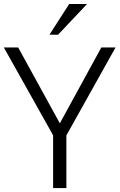

<svg xmlns="http://www.w3.org/2000/svg" viewBox="-21 -956 608 976"><path d="M249 0V-268.1L-1.5 -714.8H71.3L283.2 -329.1L494.1 -714.8H566.4L316.4 -267.6V0ZM273.9 -779.3 230.5 -779.8 330.6 -935.5H421.4Z"/></svg>

Font: Pontano Sans Light
Style: Regular
Weight: 300
Designer: Vernon Adams
Foundry: Vernon Adams
Version: Version 2.001